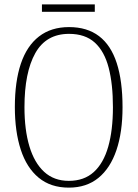

<svg xmlns="http://www.w3.org/2000/svg" viewBox="-20 -849 630 879"><path d="M295 10Q212 10 157 -35.5Q102 -81 75 -164Q48 -247 48 -359Q48 -476 75.5 -557.5Q103 -639 158.5 -682Q214 -725 296 -725Q379 -725 433.5 -683.5Q488 -642 514.5 -560Q541 -478 541 -358Q541 -244 513 -161.5Q485 -79 430.5 -34.5Q376 10 295 10ZM295 -21Q365 -21 409.5 -61.5Q454 -102 475.5 -177.5Q497 -253 497 -358Q497 -464 477.5 -539Q458 -614 414 -654Q370 -694 296 -694Q191 -694 141.5 -605.5Q92 -517 92 -358Q92 -255 114.5 -179.5Q137 -104 182 -62.5Q227 -21 295 -21ZM172 -795V-829H414V-795Z"/></svg>

Font: Noto Serif Khmer Condensed ExtraLight
Style: Regular
Weight: 250
Width: 3
Designer: Danh Hong and the Monotype Design Team
Foundry: Monotype Imaging Inc.
Version: Version 2.004